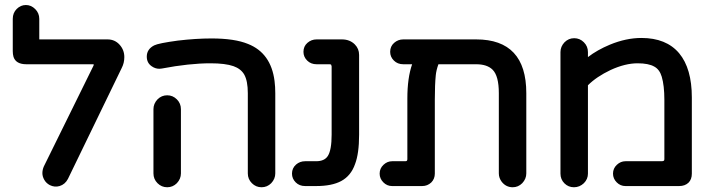

<svg xmlns="http://www.w3.org/2000/svg" viewBox="-20 -749 2915 785"><path d="M159.2 -68.4 361.3 -478.5Q363.3 -482.4 363.3 -484.4V-485.4Q363.3 -486.3 357.4 -486.3H87.9Q44.9 -486.3 35.2 -516.6Q32.2 -527.3 32.2 -540V-671.9Q32.2 -696.3 48.3 -712.4Q64.5 -728.5 85.9 -728.5Q107.4 -728.5 124 -711.9Q140.6 -695.3 140.6 -671.9V-587.9H419.9Q449.2 -587.9 468.8 -566.4Q488.3 -544.9 488.3 -515.6Q488.3 -491.2 477.5 -470.7L257.8 -17.6Q246.1 4.9 223.6 11.7Q203.1 17.6 183.6 7.8Q168.9 0 161.1 -13.7Q153.3 -27.3 153.3 -41Q153.3 -54.7 159.2 -68.4ZM363.3 -485.4Z M993.2 -40V-368.2Q993.2 -418 978.5 -444.3Q964.8 -467.8 934.6 -478.5Q901.4 -490.2 840.8 -490.2Q753.9 -490.2 641.6 -468.8Q636.7 -467.8 631.8 -467.8Q614.3 -467.8 599.6 -478.5Q580.1 -492.2 580.1 -517.6Q580.1 -547.9 610.4 -563.5Q627.9 -572.3 707 -583Q781.2 -591.8 844.7 -591.8Q939.5 -591.8 994.1 -569.3Q1087.9 -532.2 1102.5 -418Q1105.5 -394.5 1105.5 -368.2V-40Q1105.5 -17.6 1088.9 0Q1072.3 16.6 1049.3 16.6Q1026.4 16.6 1009.8 0Q993.2 -16.6 993.2 -40ZM607.4 -40V-302.7Q607.4 -325.2 624 -342.8Q640.6 -359.4 663.6 -359.4Q686.5 -359.4 703.1 -342.8Q719.7 -326.2 719.7 -302.7V-40Q719.7 -17.6 703.1 0Q686.5 16.6 663.6 16.6Q640.6 16.6 624 0Q607.4 -16.6 607.4 -40Z M1227.5 -89.8H1272.5Q1306.6 -89.8 1320.3 -111.3Q1335.9 -135.7 1335.9 -198.2V-477.5L1334 -484.4Q1332 -486.3 1327.1 -486.3H1274.4Q1251 -486.3 1235.8 -501.5Q1220.7 -516.6 1220.7 -537.1Q1220.7 -559.6 1236.8 -573.7Q1252.9 -587.9 1274.4 -587.9H1377.9Q1410.2 -587.9 1430.7 -567.4Q1448.2 -549.8 1448.2 -524.4V-198.2Q1448.2 -121.1 1431.6 -78.1Q1415 -30.3 1375 -8.8Q1336.9 11.7 1272.5 11.7H1227.5Q1204.1 11.7 1189 -3.4Q1173.8 -18.6 1173.8 -39.1Q1173.8 -61.5 1190.4 -76.2Q1206.1 -89.8 1227.5 -89.8Z M2131.8 -368.2V-40Q2131.8 -17.6 2115.2 0Q2098.6 16.6 2076.2 16.6Q2048.8 16.6 2031.2 -5.9Q2019.5 -21.5 2019.5 -40V-368.2Q2019.5 -438.5 1994.1 -463.9Q1971.7 -486.3 1926.8 -486.3H1772.5Q1763.7 -461.9 1761.7 -441.4Q1757.8 -403.3 1757.8 -342.8V-39.1Q1757.8 -17.6 1743.2 -2.9Q1727.5 11.7 1706.1 11.7H1583Q1562.5 11.7 1547.4 -3.4Q1532.2 -18.6 1532.2 -39.1Q1532.2 -60.5 1547.9 -75.2Q1563.5 -89.8 1583 -89.8H1636.7Q1641.6 -89.8 1643.6 -91.8Q1645.5 -93.8 1645.5 -98.6V-346.7Q1645.5 -430.7 1665 -486.3H1628.9Q1605.5 -486.3 1590.3 -501.5Q1575.2 -516.6 1575.2 -537.1Q1575.2 -559.6 1591.3 -573.7Q1607.4 -587.9 1628.9 -587.9H1926.8Q2131.8 -587.9 2131.8 -368.2Z M2271.5 -39.1V-536.1Q2271.5 -558.6 2288.1 -576.2Q2304.7 -592.8 2327.6 -592.8Q2350.6 -592.8 2367.2 -576.2Q2383.8 -559.6 2383.8 -536.1V-515.6Q2421.9 -544.9 2473.6 -566.4Q2540 -593.8 2602.5 -593.8Q2704.1 -593.8 2756.8 -531.2Q2808.6 -468.8 2808.6 -350.6V-39.1Q2808.6 -15.6 2794.9 -2Q2780.3 11.7 2756.8 11.7H2537.1Q2516.6 11.7 2501.5 -3.4Q2486.3 -18.6 2486.3 -39.1Q2486.3 -60.5 2502 -75.2Q2517.6 -89.8 2537.1 -89.8H2687.5L2694.3 -91.8Q2696.3 -93.8 2696.3 -98.6V-340.8Q2696.3 -399.4 2685.5 -435.5Q2676.8 -464.8 2655.3 -476.6Q2631.8 -490.2 2586.9 -490.2Q2536.1 -490.2 2476.6 -462.9Q2418.9 -435.5 2383.8 -400.4V-39.1Q2383.8 -16.6 2367.2 0Q2349.6 16.6 2326.7 16.6Q2303.7 16.6 2287.6 0.5Q2271.5 -15.6 2271.5 -39.1Z"/></svg>

Font: FakePearl
Style: SemiBold
Weight: 400
Version: Version 1.2